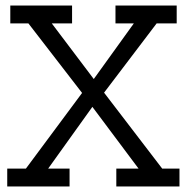

<svg xmlns="http://www.w3.org/2000/svg" viewBox="-20 -670 672 690"><path d="M398 0V-64H478L312 -286L153 -64H230V0H6V-64H73L275 -336L82 -586H17V-650H239V-586H166L317 -386L461 -586H395V-650H615V-586H543L354 -337L563 -64H625V0Z"/></svg>

Font: Zilla Slab Regular
Style: Regular
Weight: 400
Designer: Typotheque.com
Foundry: Typotheque type foundry
Version: Version 1.0; 2017